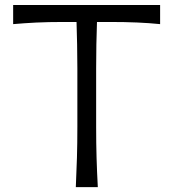

<svg xmlns="http://www.w3.org/2000/svg" viewBox="-20 -764 707 784"><path d="M289.6 0Q292.5 -62.5 294.2 -120.1Q295.9 -177.7 295.9 -246.6V-484.4Q295.9 -536.6 294.9 -582.3Q293.9 -627.9 292.5 -674.3H240.7Q176.3 -674.3 127.4 -671.9Q78.6 -669.4 33.7 -665.5V-743.7H633.8V-665.5Q590.3 -669.9 540.8 -672.1Q491.2 -674.3 427.2 -674.3H376Q374.5 -627.9 373.5 -582.3Q372.6 -536.6 372.6 -484.4V-246.6Q372.6 -177.7 374.3 -120.1Q376 -62.5 379.4 0Z"/></svg>

Font: Pinar-DS1-FD Regular
Style: Regular
Weight: 400
Designer: Amin Abedi
Version: Version 3.000